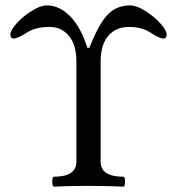

<svg xmlns="http://www.w3.org/2000/svg" viewBox="-20 -696 663 719"><path d="M182.1 2.9Q175.8 2.9 175.8 -15.6Q175.8 -34.2 182.1 -34.2Q266.1 -34.2 266.1 -90.8V-465.8Q266.1 -527.8 238.3 -561.5Q210.4 -595.2 166 -595.2Q113.8 -595.2 81.1 -574.2Q46.9 -551.8 30.8 -551.8Q19 -551.8 19 -566.9Q19 -582.5 42.5 -608.6Q65.9 -634.8 98.9 -655.3Q131.8 -675.8 154.8 -675.8Q203.1 -675.8 243.2 -634.5Q283.2 -593.3 307.1 -517.1H314.9Q349.6 -606 382.8 -640.9Q416 -675.8 467.8 -675.8Q490.7 -675.8 523.7 -655.3Q556.6 -634.8 580.3 -608.6Q604 -582.5 604 -566.9Q604 -551.8 592.8 -551.8Q575.7 -551.8 543 -574.2Q510.3 -595.2 462.9 -595.2Q414.1 -595.2 385.5 -561.8Q356.9 -528.3 356.9 -465.8V-90.8Q356.9 -34.2 441.9 -34.2Q448.2 -34.2 448.2 -15.6Q448.2 2.9 441.9 2.9Q377.4 0 306.2 0Q239.3 0 182.1 2.9Z"/></svg>

Font: Junicode SmCond Medium
Style: Regular
Weight: 500
Width: 4
Designer: Peter S. Baker
Version: Version 2.206